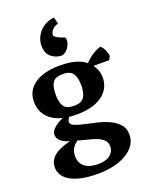

<svg xmlns="http://www.w3.org/2000/svg" viewBox="-183 -903 947 1210"><g transform="rotate(-20 291.0 -298.5)"><path d="M16 0ZM264 -512Q329 -512 372 -498.5Q415 -485 437 -465Q484 -516 545 -536Q552 -531 559 -521.5Q566 -512 571 -501Q576 -490 579 -479Q582 -468 582 -461L569 -437H464Q475 -423 484.5 -400.5Q494 -378 494 -347Q494 -314 480 -285Q466 -256 437.5 -233.5Q409 -211 365.5 -198Q322 -185 264 -185Q247 -185 233.5 -185.5Q220 -186 210 -188Q206 -182 201.5 -173.5Q197 -165 197 -157Q197 -140 221 -130Q245 -120 282 -112Q319 -104 361.5 -94Q404 -84 441 -67.5Q478 -51 503 -24.5Q528 2 529 44Q530 84 509 115Q488 146 451.5 167.5Q415 189 365.5 200.5Q316 212 260 212Q194 212 147.5 201.5Q101 191 72 173Q43 155 29.5 132Q16 109 16 84Q16 56 27 36Q38 16 58 1Q78 -14 104.5 -24Q131 -34 163 -42Q148 -46 134 -52Q120 -58 109 -66.5Q98 -75 91 -86.5Q84 -98 84 -113Q84 -126 92 -138.5Q100 -151 113 -161.5Q126 -172 141 -180.5Q156 -189 171 -195Q108 -209 71 -249.5Q34 -290 34 -353Q34 -428 96 -470Q158 -512 264 -512ZM390 76Q390 49 373.5 32.5Q357 16 331 5.5Q305 -5 272.5 -12.5Q240 -20 208 -30Q182 -10 171 10Q160 30 160 58Q160 104 191.5 129.5Q223 155 280 155Q336 155 363 131.5Q390 108 390 76ZM178 -348Q178 -296 195.5 -269Q213 -242 264 -242Q313 -242 331.5 -269.5Q350 -297 350 -348Q350 -402 331 -428.5Q312 -455 264 -455Q214 -455 196 -429Q178 -403 178 -348ZM345 -764Q315 -756 302 -738Q289 -720 289 -703Q301 -689 320 -680.5Q339 -672 359 -665Q364 -649 360 -632Q356 -615 347 -601Q338 -587 325.5 -577.5Q313 -568 299 -566Q260 -567 229.5 -592Q199 -617 199 -668Q199 -692 208 -715.5Q217 -739 234 -758.5Q251 -778 276 -791.5Q301 -805 334 -809Z"/></g></svg>

Font: PT Serif
Style: Bold
Weight: 700
Designer: A.Korolkova, O.Umpeleva, V.Yefimov
Foundry: ParaType Ltd
Version: Version 1.000W OFL; ttfautohint (v1.6)